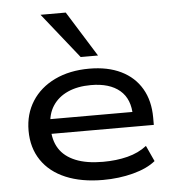

<svg xmlns="http://www.w3.org/2000/svg" viewBox="-54 -813 794 872"><g transform="rotate(-5 343.0 -377.0)"><path d="M381 9Q283 9 211.5 -21Q140 -51 101.5 -108Q63 -165 63 -243Q63 -319 100 -377Q137 -435 204.5 -467.5Q272 -500 362 -500Q446 -500 506.5 -470.5Q567 -441 599.5 -385.5Q632 -330 632 -253V-220H142V-287H564L541 -269Q541 -346 494.5 -385.5Q448 -425 363 -425Q302 -425 257.5 -405Q213 -385 188.5 -347.5Q164 -310 164 -257V-248Q164 -191 188.5 -152.5Q213 -114 263 -93.5Q313 -73 388 -73Q449 -73 500 -86Q551 -99 588 -128L621 -56Q583 -25 518.5 -8Q454 9 381 9ZM328 -556 163 -763H278L407 -556Z"/></g></svg>

Font: Nunito Sans 10pt Expanded Medium
Style: Regular
Weight: 500
Width: 7
Designer: Vernon Adams
Foundry: Vernon Adams
Version: Version 3.101;gftools[0.9.27]